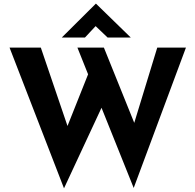

<svg xmlns="http://www.w3.org/2000/svg" viewBox="-20 -990 1063 1044"><path d="M32 -731H202L347 -305L459 -586L401 -731H545L710 -322L835 -731H991L707 32L532 -404L328 34ZM565 -786 500 -848 442 -786H316L501 -970H502L691 -786Z"/></svg>

Font: Reem Kufi
Style: Bold
Weight: 700
Designer: Khaled Hosny
Version: Version 1.001